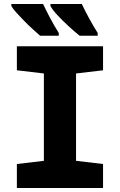

<svg xmlns="http://www.w3.org/2000/svg" viewBox="-20 -947 603 967"><path d="M65 0V-121L201 -137V-577L65 -593V-714H499V-593L363 -577V-137L499 -121V0ZM381 -767Q356 -787 325.5 -815Q295 -843 269 -871Q243 -899 234 -917V-927H392Q405 -899 426.5 -859Q448 -819 472 -781V-767ZM182 -767Q166 -781 144 -801Q122 -821 100.5 -843Q79 -865 61.5 -884.5Q44 -904 37 -917V-927H197Q210 -899 231 -859Q252 -819 276 -781V-767Z"/></svg>

Font: Noto Sans Mono SemiCondensed Black
Style: Regular
Weight: 900
Width: 4
Designer: Monotype Design Team
Foundry: Monotype Imaging Inc.
Version: Version 2.014; ttfautohint (v1.8.4.7-5d5b)